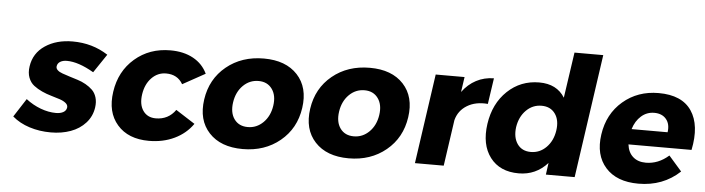

<svg xmlns="http://www.w3.org/2000/svg" viewBox="-46 -942 4216 1149"><g transform="rotate(5 2061.5 -367.5)"><path d="M51.8 -68.8 123 -179.2Q164.6 -147 211.9 -129.4Q259.3 -111.8 304.2 -111.8Q330.6 -111.8 347.9 -121.3Q365.2 -130.9 368.2 -148.9Q370.6 -164.6 356.7 -176.3Q342.8 -188 319.6 -195.8Q296.4 -203.6 267.8 -211.7Q239.3 -219.7 211.4 -232.4Q183.6 -245.1 161.6 -262Q139.6 -278.8 128.4 -308.1Q117.2 -337.4 123 -376Q134.8 -456.5 202.4 -501.7Q270 -546.9 367.2 -546.9Q486.3 -546.9 580.1 -485.8L504.9 -374Q412.1 -428.2 342.8 -428.2Q318.8 -428.2 303 -418.7Q287.1 -409.2 284.2 -391.1Q282.2 -377.9 293 -367.7Q303.7 -357.4 322.8 -350.8Q341.8 -344.2 366 -336.4Q390.1 -328.6 415.8 -320.8Q441.4 -313 465.1 -299.6Q488.8 -286.1 506.1 -269.3Q523.4 -252.4 531.7 -225.6Q540 -198.7 535.2 -165Q527.3 -110.8 491.7 -71.5Q456.1 -32.2 402.3 -12.7Q348.6 6.8 283.2 6.8Q214.8 6.8 154.8 -12.5Q94.7 -31.7 51.8 -68.8Z M634.8 -268.1Q652.8 -392.6 741 -468.8Q829.1 -544.9 954.6 -544.9Q1034.7 -544.9 1092 -513.4Q1149.4 -481.9 1176.8 -423.8L1041.5 -349.1Q1009.8 -404.8 940.9 -404.8Q890.6 -404.8 854.2 -367.4Q817.9 -330.1 808.6 -269Q799.3 -207 825.4 -169.4Q851.6 -131.8 901.9 -131.8Q977.5 -131.8 1020.5 -192.9L1135.7 -119.1Q1094.2 -59.6 1025.9 -26.9Q957.5 5.9 872.6 5.9Q748 5.9 682.4 -69.6Q616.7 -145 634.8 -268.1Z M1181.2 -270Q1199.2 -394 1291.3 -469.5Q1383.3 -544.9 1516.1 -544.9Q1648.4 -544.9 1718.3 -469.5Q1788.1 -394 1770 -270Q1752 -145.5 1659.9 -69.8Q1567.9 5.9 1436 5.9Q1303.2 5.9 1233.2 -69.8Q1163.1 -145.5 1181.2 -270ZM1355 -268.1Q1345.7 -205.1 1373.5 -166.5Q1401.4 -127.9 1455.1 -127.9Q1508.3 -127.9 1547.6 -166.7Q1586.9 -205.6 1596.2 -268.1Q1605.5 -330.1 1577.4 -369.1Q1549.3 -408.2 1496.1 -408.2Q1442.4 -408.2 1403.3 -369.4Q1364.3 -330.6 1355 -268.1Z M1817.9 -270Q1835.9 -394 1928 -469.5Q2020 -544.9 2152.8 -544.9Q2285.2 -544.9 2355 -469.5Q2424.8 -394 2406.7 -270Q2388.7 -145.5 2296.6 -69.8Q2204.6 5.9 2072.8 5.9Q1939.9 5.9 1869.9 -69.8Q1799.8 -145.5 1817.9 -270ZM1991.7 -268.1Q1982.4 -205.1 2010.3 -166.5Q2038.1 -127.9 2091.8 -127.9Q2145 -127.9 2184.3 -166.7Q2223.6 -205.6 2232.9 -268.1Q2242.2 -330.1 2214.1 -369.1Q2186 -408.2 2132.8 -408.2Q2079.1 -408.2 2040 -369.4Q2001 -330.6 1991.7 -268.1Z M2470.7 0 2548.3 -539.1H2721.7L2708.5 -448.2Q2743.2 -495.6 2791.5 -521Q2839.8 -546.4 2897.5 -546.9L2874.5 -391.1Q2801.3 -397.5 2750 -366.2Q2698.7 -335 2683.6 -276.9L2643.6 0Z M2882.3 -272Q2900.4 -395.5 2979.5 -470.7Q3058.6 -545.9 3170.4 -545.9Q3275.9 -545.9 3324.2 -467.8L3364.3 -742.2H3537.1L3430.2 0H3257.3L3267.1 -70.8Q3197.3 6.8 3094.2 6.8Q2980.5 6.8 2922.4 -69.8Q2864.3 -146.5 2882.3 -272ZM3055.2 -268.1Q3046.9 -205.6 3074.2 -166.3Q3101.6 -127 3155.3 -127Q3209 -127 3248 -166.3Q3287.1 -205.6 3296.4 -268.1Q3305.7 -330.6 3277.8 -369.4Q3250 -408.2 3196.3 -408.2Q3142.6 -408.2 3103.8 -369.4Q3064.9 -330.6 3055.2 -268.1Z M3566.9 -268.1Q3585 -393.1 3673.6 -469Q3762.2 -544.9 3887.7 -544.9Q4027.8 -544.9 4085.7 -459Q4143.6 -373 4112.8 -223.1H3733.9Q3739.7 -175.3 3769.3 -149.2Q3798.8 -123 3846.7 -123Q3921.4 -123 3983.9 -178.2L4062 -88.9Q3960.9 5.9 3813 5.9Q3682.1 5.9 3615.5 -69.1Q3548.8 -144 3566.9 -268.1ZM3744.6 -315.9H3960.9Q3968.3 -365.2 3943.4 -395Q3918.5 -424.8 3871.6 -424.8Q3827.1 -424.8 3793.5 -395.3Q3759.8 -365.7 3744.6 -315.9Z"/></g></svg>

Font: Trueno
Style: Bold Italic
Weight: 700
Designer: Julieta Ulanovsky
Foundry: Julieta Ulanovsky
Version: Version 3.001b | FøM Fix